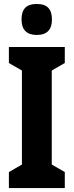

<svg xmlns="http://www.w3.org/2000/svg" viewBox="-20 -952 373 972"><path d="M166 -932C113 -932 89 -906 89 -853C89 -802 115 -775 166 -775C218 -775 243 -802 243 -853C243 -905 220 -932 166 -932ZM308 0V-81L242 -119V-595L308 -633V-714H25V-633L91 -595V-119L25 -81V0Z"/></svg>

Font: Noto Sans Gurmukhi UI ExtraCondensed ExtraBold
Style: Regular
Weight: 800
Width: 2
Designer: Jelle Bosma - Monotype Design Team
Foundry: Monotype Imaging Inc.
Version: Version 2.004